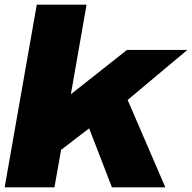

<svg xmlns="http://www.w3.org/2000/svg" viewBox="-21 -805 825 825"><path d="M-1 0 137 -785H351L283.5 -400L524.5 -590.5H784L527.5 -375.5L689.5 0H460L362 -253.5L241.5 -161L213 0Z"/></svg>

Font: Anybody ExtraExpanded ExtraBold
Style: Italic
Weight: 800
Width: 8
Italic angle: -10°
Designer: Tyler Finck
Foundry: Etcetera Type Company
Version: Version 1.010; ttfautohint (v1.8.3) -l 8 -r 50 -G 200 -x 14 